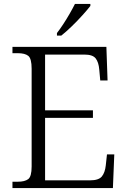

<svg xmlns="http://www.w3.org/2000/svg" viewBox="-20 -951 646 971"><path d="M43 0V-32H70Q105 -32 122.5 -45Q140 -58 140 -109V-603Q140 -655 123 -668.5Q106 -682 70 -682H43V-714H518L524 -544H487L482 -599Q479 -636 464 -655.5Q449 -675 407 -675H208V-393H450V-355H208V-39H436Q479 -39 495 -58.5Q511 -78 515 -115L521 -170H558L551 0ZM268 -784Q283 -803 300 -829Q317 -855 332.5 -882Q348 -909 359 -931H437V-921Q424 -904 398 -875Q372 -846 342.5 -817.5Q313 -789 290 -771H268Z"/></svg>

Font: Noto Serif Sinhala Light
Style: Regular
Weight: 300
Designer: Jelle Bosma - Monotype Design Team
Foundry: Monotype Imaging Inc.
Version: Version 2.007; ttfautohint (v1.8.4.7-5d5b)